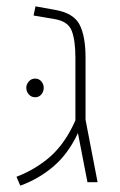

<svg xmlns="http://www.w3.org/2000/svg" viewBox="-20 -575 378 606"><path d="M44 11 32 -17Q94 -41 140 -82Q186 -123 218 -195V-197V-393Q218 -447 206.5 -477.5Q195 -508 151 -515L86 -526L92 -555L153 -544Q212 -534 231 -497.5Q250 -461 250 -393V-197L288 0H256L226 -155Q195 -89 148.5 -49.5Q102 -10 44 11ZM91 -327Q103 -327 110.5 -318Q118 -309 118 -298Q118 -286 110.5 -277Q103 -268 91 -268Q79 -268 71 -277Q63 -286 63 -298Q63 -309 71 -318Q79 -327 91 -327Z"/></svg>

Font: Assistant ExtraLight
Style: Regular
Weight: 200
Designer: Hebrew By Ben Nathan, Latin by Paul Hunt
Version: Version 3.000